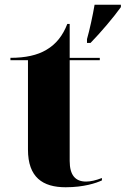

<svg xmlns="http://www.w3.org/2000/svg" viewBox="-20 -780 530 810"><path d="M347 -615V-599H362C406 -644 460 -708 490 -750V-760H379C372 -718 358 -653 347 -615ZM257 10C334 10 387 -8 410 -19V-29C384 -19 362 -14 343 -14C298 -14 274 -41 274 -101V-526H401V-536H274V-679H264C245 -630 217 -594 176 -570C138 -547 87 -536 24 -536V-526H98V-149C98 -32 160 10 257 10Z"/></svg>

Font: Noto Serif Display ExtraBold
Style: Regular
Weight: 800
Designer: Monotype Design Team
Foundry: Monotype Imaging Inc.
Version: Version 2.009